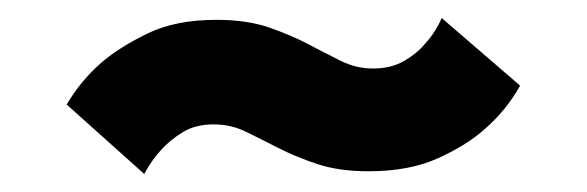

<svg xmlns="http://www.w3.org/2000/svg" viewBox="-20 -409 651 213"><path d="M389 -219Q356 -219 332 -227Q308 -235 288.5 -245Q269 -255 252.5 -263Q236 -271 217 -271Q197 -271 183 -262.5Q169 -254 159 -243Q148 -231 140 -216L54 -293Q69 -319 93 -340Q113 -357 144 -372Q175 -387 220 -387Q254 -387 278.5 -378.5Q303 -370 322 -360Q341 -350 358 -341.5Q375 -333 394 -333Q414 -333 428.5 -341.5Q443 -350 452 -361Q463 -373 470 -389L557 -314Q542 -287 518 -266Q498 -248 466 -233.5Q434 -219 389 -219Z"/></svg>

Font: Post Grotesk Bold
Style: Bold
Weight: 700
Version: Version 1.0